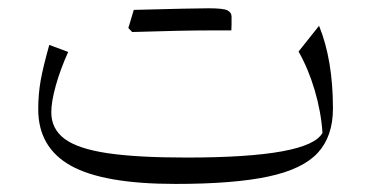

<svg xmlns="http://www.w3.org/2000/svg" viewBox="-20 -441 900 466"><path d="M762.7 -118.7Q759.3 -169.4 743.9 -221.7Q728.5 -273.9 704.6 -315.9L754.4 -378.4Q788.1 -295.4 788.1 -177.7Q788.1 -110.4 751.5 -70.3Q714.8 -30.3 631.1 -12.5Q547.4 5.4 405.8 5.4Q231.4 5.4 152.1 -38.8Q72.8 -83 72.8 -175.8Q72.8 -211.9 78.6 -245.1Q84.5 -278.3 99.6 -332L145.5 -314.9Q126.5 -272.9 115.5 -233.6Q104.5 -194.3 104.5 -168.5Q104.5 -128.4 136.5 -104.2Q168.5 -80.1 240.5 -69.3Q312.5 -58.6 432.6 -58.6Q731 -58.6 762.7 -118.7ZM492.2 -367.2Q421.9 -367.2 300.8 -363.3Q294.4 -369.6 291.5 -373Q300.3 -403.3 304.7 -417Q451.2 -420.9 486.3 -420.9Q521.5 -420.9 531.7 -416Q542 -411.1 542 -400.4V-381.3Q542 -373.5 541.5 -367.2Z"/></svg>

Font: Pinar-DS2-FD Light
Style: Regular
Weight: 300
Designer: Amin Abedi
Version: Version 2.000